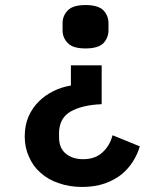

<svg xmlns="http://www.w3.org/2000/svg" viewBox="-20 -547 640 761"><path d="M306 194C340 194 370 189 396 180C421 171 443 159 462 144C480 129 495 112 507 93C519 74 528 54 534 33C534 33 426 -11 426 -11C426 -11 426 -11 426 -11C419 17 405 40 386 57C367 75 341 84 310 84C310 84 310 84 310 84C282 84 259 77 241 62C223 48 214 26 214 -4C214 -4 214 -18 214 -18C214 -18 214 -18 214 -18C214 -58 229 -87 260 -105C290 -122 331 -132 383 -134C383 -134 383 -288 383 -288C383 -288 261 -288 261 -288C261 -288 261 -208 261 -208C261 -208 261 -208 261 -208C237 -204 214 -197 192 -186C170 -175 151 -162 134 -145C117 -128 103 -108 93 -85C83 -62 78 -35 78 -6C78 -6 78 -6 78 -6C78 24 84 51 95 75C106 100 121 121 141 138C161 156 185 170 213 179C241 189 272 194 306 194C306 194 306 194 306 194ZM319 -355C352 -355 376 -362 390 -376C403 -390 410 -407 410 -427C410 -427 410 -455 410 -455C410 -455 410 -455 410 -455C410 -475 403 -492 390 -506C376 -520 352 -527 319 -527C319 -527 319 -527 319 -527C286 -527 262 -520 249 -506C235 -492 228 -475 228 -455C228 -455 228 -427 228 -427C228 -427 228 -427 228 -427C228 -407 235 -390 249 -376C262 -362 286 -355 319 -355C319 -355 319 -355 319 -355Z"/></svg>

Font: IBM Plex Mono Mod
Style: SemiBold
Weight: 500
Designer: Mike Abbink, Paul van der Laan, Pieter van Rosmalen
Foundry: Bold Monday
Version: ""